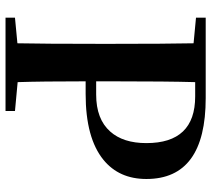

<svg xmlns="http://www.w3.org/2000/svg" viewBox="-55 -710 765 695"><g transform="rotate(90 327.5 -362.5)"><path d="M43.9 0V-34.2L136.7 -43Q138.7 -139.6 138.7 -337.9V-385.7Q138.7 -582 136.7 -680.7L43.9 -689.5V-724.6H335Q627.9 -724.6 627.9 -509.8Q627.9 -411.1 558.6 -354.5Q479.5 -290 320.3 -290H274.4Q274.4 -129.9 277.3 -43.9L381.8 -34.2V0ZM274.4 -328.1H322.3Q411.1 -328.1 456.1 -378.9Q498 -425.8 498 -509.8Q498 -686.5 329.1 -686.5H277.3Q274.4 -587.9 274.4 -385.7Z"/></g></svg>

Font: Bpmf GenYo Min B
Style: B
Weight: 700
Foundry: But Ko
Version: Version 1.320